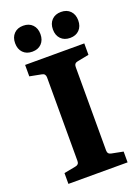

<svg xmlns="http://www.w3.org/2000/svg" viewBox="-142 -806 633 869"><g transform="rotate(-20 174.5 -371.5)"><path d="M317 -518 261 -507Q244 -504 244 -486V-84Q244 -66 261 -63L317 -52V0H32V-52L89 -63Q106 -66 106 -83V-486Q106 -504 89 -507L32 -518V-573H317ZM84 -618Q56 -618 39.5 -635Q23 -652 23 -680.5Q23 -709 39.5 -726Q56 -743 84 -743Q112 -743 128.5 -726Q145 -709 145 -680.5Q145 -652 128.5 -635Q112 -618 84 -618ZM266.1 -618Q238.2 -618 221.6 -635Q205 -652 205 -680.5Q205 -709 221.6 -726Q238.2 -743 266.1 -743Q294 -743 310.5 -726Q327 -709 327 -680.5Q327 -652 310.5 -635Q294 -618 266.1 -618Z"/></g></svg>

Font: Yrsa
Style: Regular
Weight: 400
Designer: Anna Giedrys (Yrsa+Rasa design), David Brezina (Yrsa art-direction, Rasa art-direction, design)
Foundry: Rosetta Type Foundry
Version: Version 2.004